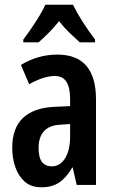

<svg xmlns="http://www.w3.org/2000/svg" viewBox="-20 -786 489 816"><path d="M224 -554Q388 -554 388 -363V0H306L289 -74H287Q263 -32 232.5 -11Q202 10 156 10Q112 10 85 -14Q58 -38 45 -76Q32 -114 32 -158Q32 -242 78 -285Q124 -328 211 -332L278 -335V-366Q278 -413 262.5 -438Q247 -463 213 -463Q166 -463 104 -428L69 -510Q141 -554 224 -554ZM237 -256Q190 -254 167 -228.5Q144 -203 144 -158Q144 -116 158.5 -97.5Q173 -79 200 -79Q235 -79 256.5 -113Q278 -147 278 -207V-259ZM290 -766Q306 -733 331.5 -693Q357 -653 384 -618V-606H319Q300 -623 276 -646Q252 -669 231 -696Q209 -668 185 -644.5Q161 -621 144 -606H79V-618Q95 -639 113.5 -666Q132 -693 148 -719.5Q164 -746 173 -766Z"/></svg>

Font: Noto Sans Gurmukhi ExtraCondensed SemiBold
Style: Regular
Weight: 600
Width: 2
Designer: Jelle Bosma - Monotype Design Team
Foundry: Monotype Imaging Inc.
Version: Version 2.004; ttfautohint (v1.8.4.7-5d5b)